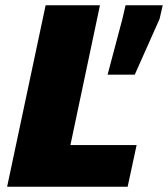

<svg xmlns="http://www.w3.org/2000/svg" viewBox="-20 -708 637 728"><path d="M7 0 153 -688H359L247 -158H498L464 0ZM388 -425 444 -636 456 -688H597L585 -636L491 -425Z"/></svg>

Font: Saira Thin ExtraBold
Style: Italic
Weight: 800
Italic angle: -12°
Version: Version 1.101